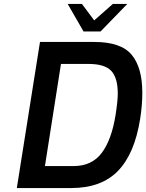

<svg xmlns="http://www.w3.org/2000/svg" viewBox="-20 -950 739 970"><path d="M182 -738H457Q591 -738 645 -673.5Q699 -609 699 -481Q699 -418 688 -349Q660 -173 576 -86.5Q492 0 340 0H65ZM352 -111Q444 -111 494 -177.5Q544 -244 564 -370Q575 -441 575 -477Q575 -557 542 -592Q509 -627 427 -627H288L207 -111ZM322 -930H394L456 -847L550 -930H623L488 -791H402Z"/></svg>

Font: Exo SemiBold
Style: Italic
Weight: 600
Italic angle: -9°
Designer: Natanael Gama
Foundry: Natanael Gama
Version: Version 1.500; ttfautohint (v1.6)